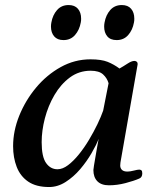

<svg xmlns="http://www.w3.org/2000/svg" viewBox="-20 -731 629 765"><path d="M175.8 14.2Q124 14.2 92.5 -7.3Q61 -28.8 46.6 -65.9Q32.2 -103 32.2 -148.4Q32.2 -209 56.6 -269.8Q81.1 -330.6 123.5 -381.6Q166 -432.6 221.7 -463.6Q277.3 -494.6 340.3 -494.6Q383.8 -494.6 408.7 -484.6Q433.6 -474.6 456.1 -458Q471.7 -466.8 488 -477.5Q504.4 -488.3 515.6 -488.3Q520.5 -488.3 524.7 -485.1Q528.8 -481.9 528.3 -474.1L460 -84Q459 -76.2 459 -71.8Q459 -60.5 466.1 -54Q473.1 -47.4 487.8 -47.4Q498 -47.4 513.2 -51.3Q528.3 -55.2 534.7 -55.2Q539.6 -55.2 543.2 -52.5Q546.9 -49.8 546.9 -40Q546.9 -32.7 543.9 -27.3Q541 -22 534.7 -19.5Q513.7 -10.3 480.2 -1.5Q446.8 7.3 414.1 7.3Q383.8 7.3 367.9 -8.8Q352.1 -24.9 352.1 -53.7Q352.1 -57.1 354.5 -71.8Q356.9 -86.4 360.4 -106.4Q363.8 -126.5 367.2 -146Q370.6 -165.5 373 -177.7Q363.8 -153.3 344.7 -120.6Q325.7 -87.9 299.6 -57.1Q273.4 -26.4 241.7 -6.1Q210 14.2 175.8 14.2ZM209 -56.6Q229.5 -56.6 251.2 -73Q272.9 -89.4 294.4 -116Q315.9 -142.6 334.7 -174.1Q353.5 -205.6 368.2 -236.1Q382.8 -266.6 391.1 -290.5L412.6 -399.4Q406.7 -419.9 390.6 -434.6Q374.5 -449.2 341.3 -449.2Q294.9 -449.2 258.5 -422.4Q222.2 -395.5 197 -352.5Q171.9 -309.6 158.9 -260Q146 -210.4 146 -164.6Q146 -106.4 163.6 -81.5Q181.2 -56.6 209 -56.6ZM444.8 -571.3Q419.9 -571.3 407.5 -586.2Q395 -601.1 395 -625Q395 -633.3 396.5 -641.1Q401.9 -671.4 419.4 -691.2Q437 -710.9 465.3 -710.9Q489.7 -710.9 502.4 -696Q515.1 -681.2 515.1 -656.7Q515.1 -653.3 514.9 -649.2Q514.6 -645 513.7 -641.1Q508.3 -611.3 490.7 -591.3Q473.1 -571.3 444.8 -571.3ZM232.9 -571.3Q208.5 -571.3 195.8 -586.2Q183.1 -601.1 183.1 -625Q183.1 -633.3 184.6 -641.1Q189.9 -671.4 207.5 -691.2Q225.1 -710.9 253.4 -710.9Q277.8 -710.9 290.5 -696Q303.2 -681.2 303.2 -656.7Q303.2 -653.3 303 -649.2Q302.7 -645 301.8 -641.1Q296.4 -611.3 278.8 -591.3Q261.2 -571.3 232.9 -571.3Z"/></svg>

Font: Gelasio Medium
Style: Italic
Weight: 500
Italic angle: -8.5°
Designer: Eben Sorkin
Foundry: Eben Sorkin
Version: Version 1.008